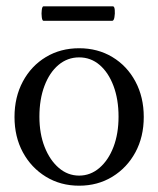

<svg xmlns="http://www.w3.org/2000/svg" viewBox="-20 -578 502 609"><path d="M231 11Q172 11 125.5 -17.5Q79 -46 52.5 -95Q26 -144 26 -207Q26 -270 52.5 -319.5Q79 -369 125.5 -397Q172 -425 231 -425Q290 -425 336.5 -397Q383 -369 409.5 -319.5Q436 -270 436 -207Q436 -144 409.5 -95Q383 -46 336.5 -17.5Q290 11 231 11ZM231 -21Q267 -21 295.5 -45.5Q324 -70 340 -112Q356 -154 356 -208Q356 -263 340 -305.5Q324 -348 296 -372Q268 -396 231 -396Q194 -396 165.5 -372Q137 -348 121 -305.5Q105 -263 105 -208Q105 -154 121.5 -112Q138 -70 166.5 -45.5Q195 -21 231 -21ZM118 -512Q114 -512 112.5 -523.5Q111 -535 112.5 -546.5Q114 -558 118 -558H338Q343 -558 344 -546.5Q345 -535 343 -523.5Q341 -512 336 -512Z"/></svg>

Font: Junicode VF
Style: Regular
Weight: 400
Designer: Peter S. Baker
Version: Version 2.213